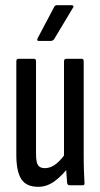

<svg xmlns="http://www.w3.org/2000/svg" viewBox="-20 -715 387 741"><path d="M128 6Q81 6 62 -24Q43 -54 43 -117V-478Q43 -488 51 -488H112Q119 -488 119 -478V-122Q119 -88 127 -77Q135 -66 153 -66Q177 -66 198.5 -84Q220 -102 240 -133L249 -76Q223 -40 192.5 -17Q162 6 128 6ZM248 0Q241 0 239 -9Q237 -30 235.5 -57.5Q234 -85 234 -100L227 -110V-478Q227 -488 236 -488H296Q303 -488 303 -478V-121Q303 -81 304 -54Q305 -27 306 -11Q308 0 300 0ZM130 -557Q125 -557 124 -559.5Q123 -562 125 -567L189 -688Q192 -695 200 -695H256Q261 -695 263 -692Q265 -689 261 -684L189 -564Q184 -557 175 -557Z"/></svg>

Font: Sofia Sans Extra Condensed Medium
Style: Regular
Weight: 500
Version: Version 4.100